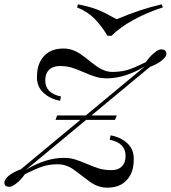

<svg xmlns="http://www.w3.org/2000/svg" viewBox="-61 -844 781 878"><path d="M675.8 -618.2Q700.2 -618.2 699.7 -596.7Q699.7 -585.9 681.2 -569.3Q662.6 -552.7 625 -538.1L356.9 -315.9H473.1L464.8 -295.9H333L58.1 -67.9Q148.9 -122.1 231 -122.1Q258.8 -122.1 281.2 -115.2Q303.7 -108.4 336.9 -94.2Q370.1 -80.1 392.6 -73.2Q416 -66.4 447.3 -65.9Q478.5 -65.4 496.1 -83Q513.7 -100.6 513.2 -131.8Q513.2 -190.4 440.9 -205.1L444.8 -225.1Q490.2 -216.8 520.5 -189.5Q550.8 -162.1 550.8 -117.2Q550.8 -73.2 536.1 -45.4Q504.9 14.2 430.2 14.2Q389.2 14.2 352.1 -11.2Q336.4 -22.5 314 -40Q291.5 -57.6 276.4 -68.4Q240.7 -93.3 201.7 -92.8Q163.1 -92.8 131.8 -82Q100.6 -71.3 53.2 -47.9Q35.2 -22 14.6 -5.9Q-5.9 10.3 -17.1 10.3Q-41 10.3 -41 -8.3Q-41 -22.5 -22.5 -39.1Q-3.9 -55.7 34.2 -69.8L306.6 -295.9H192.9L200.2 -315.9H331.1L601.1 -540Q509.3 -485.8 428.2 -485.8Q399.4 -485.8 377 -492.7Q354.5 -499.5 321.8 -513.7Q289.1 -528.3 265.6 -535.2Q242.2 -542 211.9 -542Q180.7 -542 163.1 -524.4Q145.5 -506.8 146 -476.1Q146 -417.5 217.8 -402.8L213.9 -382.8Q168.9 -391.6 138.7 -418.9Q108.4 -446.3 107.9 -490.2Q107.9 -534.2 122.6 -562.5Q153.8 -622.1 229 -622.1Q270 -622.1 307.1 -596.7Q323.2 -585.9 345.7 -567.9Q368.2 -549.8 382.8 -539.6Q418.5 -515.1 451.7 -515.1Q484.9 -515.1 514.2 -522Q543.5 -528.8 606 -560.1Q624 -585.9 644 -602.1Q664.1 -618.2 675.8 -618.2ZM678.7 -824.2 683.6 -810.1Q611.3 -787.1 549.3 -752.9Q487.3 -718.8 448.7 -680.2H430.7Q401.4 -728.5 370.1 -759.8Q338.9 -791 291.5 -810.1L295.4 -824.2Q350.6 -813.5 384.8 -799.8Q418.9 -786.1 459 -763.2L472.7 -755.9Q584 -803.2 678.7 -824.2Z"/></svg>

Font: PlayfairDisplaySC-Italic
Style: Italic
Weight: 400
Italic angle: -14°
Designer: Claus Eggers Sørensen
Foundry: Claus Eggers Sørensen
Version: Version 1.004;PS 001.004;hotconv 1.0.70;makeotf.lib2.5.58329